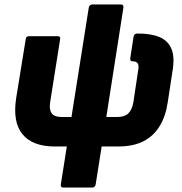

<svg xmlns="http://www.w3.org/2000/svg" viewBox="-20 -660 822 865"><path d="M265 185Q252 185 254 171L281 0H227Q127 0 81.5 -55Q36 -110 53 -219L96 -484Q97 -497 112 -497H240Q246 -497 249 -494Q252 -491 251 -484L206 -200Q201 -167 212.5 -150Q224 -133 258 -133H302L380 -626Q383 -640 397 -640H524Q538 -640 536 -626L459 -133H509Q541 -133 558 -149Q575 -165 581 -200L602 -340Q607 -363 601 -373.5Q595 -384 576 -384Q565 -384 567 -399L582 -496Q585 -509 600 -509Q660 -509 698.5 -493Q737 -477 752.5 -439.5Q768 -402 757 -339L736 -201Q727 -138 700 -93Q673 -48 627 -24Q581 0 511 0H438L411 171Q408 185 395 185Z"/></svg>

Font: Sofia Sans Black
Style: Italic
Weight: 900
Italic angle: -9°
Version: Version 4.100-B